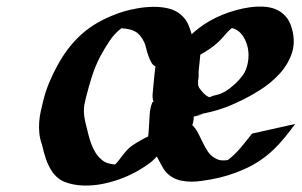

<svg xmlns="http://www.w3.org/2000/svg" viewBox="-20 -553 919 585"><path d="M879.4 -175.3Q864.3 -154.8 848.4 -135.3Q832.5 -115.7 814.5 -98.1Q775.4 -60.5 725.6 -38.1Q675.8 -15.6 622.6 -6.3Q608.4 -3.9 593.5 -1.7Q578.6 0.5 563.7 0.5Q548.8 0.5 534.2 -2.2Q519.5 -4.9 506.3 -12.2Q487.3 -22.9 477.3 -40.3Q467.3 -57.6 458 -76.2Q454.1 -72.3 450.2 -68.4Q446.3 -64.5 441.9 -60.5Q419.9 -43.5 395 -29.8Q370.1 -16.1 343.3 -6.6Q316.4 2.9 288.6 8.1Q260.7 13.2 232.9 12.2Q204.1 11.2 179.4 2.2Q154.8 -6.8 137.7 -31.7Q126.5 -49.3 119.6 -69.8Q112.8 -90.3 108.4 -110.8Q101.6 -129.4 99.9 -146.7Q98.1 -164.1 99.4 -181.2Q100.6 -198.2 104.5 -215.3Q108.4 -232.4 112.8 -250.5Q120.1 -278.3 130.9 -303.7Q141.6 -329.1 155.3 -354Q172.9 -386.2 193.4 -411.6Q213.9 -437 238 -456.8Q262.2 -476.6 291.3 -491.5Q320.3 -506.3 355.5 -517.6Q373 -522.9 397 -527.3Q420.9 -531.7 445.6 -532.2Q470.2 -532.7 492.9 -527.3Q515.6 -522 531.7 -507.8Q545.9 -495.1 552.5 -480.7Q559.1 -466.3 564 -448.7Q573.7 -458 584 -465.8Q617.2 -491.7 658.4 -508.3Q699.7 -524.9 741.2 -530.8Q762.7 -533.7 783 -532.7Q803.2 -531.7 820.3 -524.7Q837.4 -517.6 850.3 -503.2Q863.3 -488.8 869.6 -465.3Q880.9 -424.3 868.9 -389.9Q856.9 -355.5 831.3 -327.6Q805.7 -299.8 772 -278.6Q738.3 -257.3 706.1 -242.7Q686 -232.9 665.5 -225.3Q645 -217.8 623.5 -212.4Q614.3 -210 603 -207.8Q591.8 -205.6 585.2 -204.1Q578.6 -202.6 580.3 -202.9Q582 -203.1 599.1 -205.6Q591.8 -203.1 584.7 -201.2Q577.6 -199.2 570.3 -197.8Q570.3 -189.5 569.1 -183.1Q567.9 -176.8 565.4 -170.9L566.4 -171.4Q577.1 -160.6 584.2 -146.5Q591.3 -132.3 598.1 -118.2Q605 -104 613.3 -91.3Q621.6 -78.6 635.7 -70.8Q645 -65.4 654.5 -64.5Q664.1 -63.5 674.3 -65.4Q696.3 -82.5 713.6 -103.3Q731 -124 748 -146ZM447.8 -242.7Q443.8 -254.4 445.1 -267.1Q446.3 -279.8 447.8 -296.4Q448.7 -309.1 450.4 -323.7Q452.1 -338.4 453.6 -351.1Q445.8 -354 440.7 -363.5Q435.5 -373 431.6 -384.5Q427.7 -396 425 -407Q422.4 -418 419.9 -423.3Q408.2 -448.2 391.8 -457Q375.5 -465.8 349.6 -466.8Q329.1 -451.2 314 -428.5Q298.8 -405.8 286.6 -383.3Q270.5 -352.5 260.5 -321.3Q250.5 -290 242.2 -256.8Q240.2 -248.5 238.3 -239.7Q236.3 -231 235.8 -222.2Q234.9 -209 237.1 -195.8Q239.3 -182.6 242.7 -169.9Q246.1 -156.7 249.5 -142.6Q252.9 -128.4 258.1 -114.7Q263.2 -101.1 270.5 -88.9Q277.8 -76.7 288.6 -67.4Q297.4 -59.1 308.3 -55.9Q319.3 -52.7 330.6 -51.8Q339.4 -60.5 346.7 -70.6Q354 -80.6 362.3 -90.3Q371.6 -101.6 382.8 -109.4Q394 -117.2 406.2 -124Q418.5 -131.3 431.2 -137.2Q431.6 -138.2 431.6 -139.6Q432.6 -145.5 432.9 -151.4Q433.1 -157.2 433.6 -163.1Q435.1 -183.6 436 -203.4Q437 -223.1 444.3 -241.7ZM645 -424.8Q632.8 -413.6 618.9 -404.1Q605 -394.5 590.3 -386.2Q589.4 -375.5 588.1 -364Q586.9 -352.5 585.9 -342.8Q585 -335 585.2 -327.4Q585.4 -319.8 584.5 -312L584 -311V-310.1Q584 -309.6 583.7 -309.1Q583.5 -308.6 583.5 -308.1L583 -304.2Q583 -303.2 582.8 -301.8Q582.5 -300.3 582.5 -301.3L584 -310.5V-311L583.5 -308.1V-304.7Q583.5 -300.8 583.5 -297.1Q583.5 -293.5 585 -289.6Q586.4 -285.6 590.1 -280.8Q593.8 -275.9 598.4 -271Q603 -266.1 608.2 -262.2Q613.3 -258.3 617.7 -256.8H618.7Q620.6 -257.8 622.6 -258.5Q624.5 -259.3 627 -260.3Q626 -260.3 628.7 -261Q631.3 -261.7 635.5 -262.7Q639.6 -263.7 644 -264.9Q648.4 -266.1 651.4 -267.1Q654.3 -268.1 659.4 -269.8Q664.6 -271.5 669.2 -272.9Q673.8 -274.4 676 -275.1Q678.2 -275.9 675.3 -274.9Q668.5 -272.5 661.9 -270.3Q655.3 -268.1 648.4 -265.6Q647.5 -265.6 649.4 -266.4Q651.4 -267.1 652.3 -267.6Q656.7 -270 661.6 -272Q666.5 -273.9 670.4 -276.9Q685.1 -287.1 697 -298.1Q709 -309.1 719.7 -323.7Q731 -339.4 735.1 -361.6Q739.3 -383.8 735.4 -405.3Q731.4 -426.8 719.5 -444.3Q707.5 -461.9 686.5 -467.8Q674.8 -458 665.5 -446.8Q656.2 -435.5 645 -424.8ZM616.2 -255.9H615.7ZM486.3 -382.8 486.8 -383.3Q486.3 -382.8 486.3 -382.8Z"/></svg>

Font: Autopia Bold Italic
Style: Bold Italic
Weight: 700
Italic angle: -104°
Designer: Antoine Gelgon
Foundry: Antoine Gelgon
Version: V.1.0